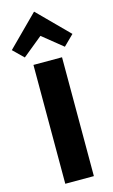

<svg xmlns="http://www.w3.org/2000/svg" viewBox="-183 -1205 745 1264"><g transform="rotate(-15 189.5 -573.5)"><path d="M290 -810.1V0H95.2V-810.1ZM190.9 -1147 396 -940.9 326.2 -872.1 189 -982.9 53.2 -872.1 -17.1 -940.9 189 -1147Z"/></g></svg>

Font: Sinkin Sans 800 Black
Style: Regular
Weight: 900
Designer: Keith Bates
Foundry: K-Type
Version: Sinkin Sans (version 1.0)  by Keith Bates   •   © 2014   www